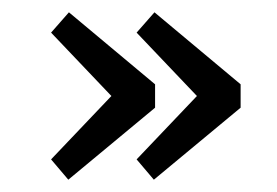

<svg xmlns="http://www.w3.org/2000/svg" viewBox="-20 -424 450 312"><path d="M202 -165 300 -268 202 -371 231 -404 371 -287V-249L230 -132ZM63 -165 161 -268 63 -371 92 -404 232 -287V-249L91 -132Z"/></svg>

Font: Didactic
Style: Regular
Weight: 400
Designer: Tyler Finck
Foundry: Etcetera Type Co
Version: Version 3.007;FEAKit 1.0